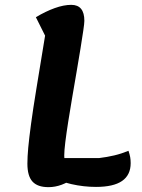

<svg xmlns="http://www.w3.org/2000/svg" viewBox="-20 -746 586 792"><path d="M180 26Q135 26 114 3Q93 -20 93 -71Q93 -99 96.5 -137Q100 -175 108 -234.5Q116 -294 130.5 -382.5Q145 -471 166 -599L128 -675Q168 -699 205.5 -712.5Q243 -726 274 -726Q328 -726 328 -660Q328 -650 323.5 -619.5Q319 -589 312 -545.5Q305 -502 296 -450Q287 -398 278 -345Q269 -292 261.5 -244.5Q254 -197 249.5 -160.5Q245 -124 245 -105Q245 -74 255.5 -52.5Q266 -31 288 -14Q235 26 180 26ZM376 25Q325 25 274.5 13.5Q224 2 181 -21L220 -94H389Q422 -98 451.5 -105Q481 -112 510 -124Q515 -109 517 -98Q519 -87 519 -73Q519 -24 483.5 0.5Q448 25 376 25ZM243.8 -51Q240.2 -51 238.9 -52.2Q237.6 -53.4 237.6 -56.1Q237.6 -57.5 238 -59.1Q238.4 -60.8 239.4 -62.6Q241.5 -61.9 244.6 -61.5Q247.7 -61.2 250.3 -61.2Q256.6 -61.2 262.9 -62.5Q269.2 -63.8 275.6 -63.8Q279.3 -63.8 280.5 -62.6Q281.8 -61.4 281.8 -58.7Q281.8 -57.3 281.4 -55.6Q281 -54 280 -52.3Q277.9 -53 274.9 -53.3Q271.9 -53.6 269.4 -53.6Q265.2 -53.6 260.9 -52.9Q256.7 -52.3 252.4 -51.6Q248.1 -51 243.8 -51Z"/></svg>

Font: Lemonada Medium
Style: Regular
Weight: 500
Designer: Mohamed Gaber (Arabic), Eduardo Tunni (Latin)
Foundry: Kief Type Foundry
Version: Version 4.004; ttfautohint (v1.8.2)